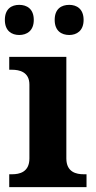

<svg xmlns="http://www.w3.org/2000/svg" viewBox="-21 -770 393 790"><path d="M264 -626C294 -626 323 -643 323 -688C323 -734 294 -750 264 -750C232 -750 204 -734 204 -688C204 -643 232 -626 264 -626ZM58 -626C89 -626 118 -643 118 -688C118 -734 89 -750 58 -750C27 -750 -1 -734 -1 -688C-1 -643 27 -626 58 -626ZM17 0H335V-53H323C294 -53 252 -61 252 -118V-536H17V-483H29C57 -483 100 -475 100 -422V-118C100 -61 58 -53 29 -53H17Z"/></svg>

Font: Noto Serif NP Hmong
Style: Bold
Weight: 700
Designer: Dalton Maag Ltd
Foundry: Dalton Maag Ltd
Version: Version 1.001